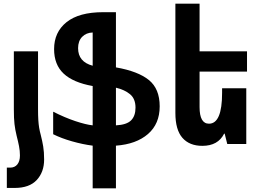

<svg xmlns="http://www.w3.org/2000/svg" viewBox="-20 -780 1408 1040"><path d="M55 -188V-502H186V-188Q186 -154 187.5 -130.5Q189 -107 192 -88.5Q195 -70 201 -48Q209 -17 214 13Q219 43 219 84Q219 152 179 195Q139 238 60 238H17V128H35Q60 128 74 110.5Q88 93 88 62Q88 37 83 11.5Q78 -14 70 -45Q62 -78 58.5 -108Q55 -138 55 -188Z M608 -415Q728 -394 786.5 -346.5Q845 -299 845 -204Q845 -109 781.5 -54Q718 1 608 9V240H482V9Q428 2 370 -14.5Q312 -31 268 -53V-175Q331 -143 388 -124Q445 -105 482 -101V-314Q376 -333 324.5 -381.5Q273 -430 273 -514Q273 -606 340.5 -660Q408 -714 539 -714H608ZM403 -519Q403 -445 482 -424V-604Q447 -603 425 -580.5Q403 -558 403 -519ZM608 -101Q666 -104 690 -128Q714 -152 714 -197Q714 -245 684.5 -269.5Q655 -294 608 -305Z M1314 -302V0H1211L1197 -56H1194Q1161 10 1076 10Q1006 10 968 -33.5Q930 -77 930 -168V-760H1061V-502H1318V-392H1061V-200Q1061 -110 1112 -110Q1183 -110 1183 -277V-302Z"/></svg>

Font: Noto Sans Armenian ExtraCondensed
Style: Bold
Weight: 700
Width: 2
Designer: Monotype Design Team
Foundry: Monotype Imaging Inc.
Version: Version 2.008; ttfautohint (v1.8.4.7-5d5b)